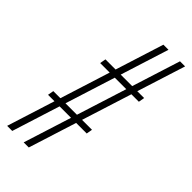

<svg xmlns="http://www.w3.org/2000/svg" viewBox="-244 -724 772 772"><g transform="rotate(45 142.5 -337.5)"><path d="M68 0H97L311 -675H282ZM2 -204.5H222L226.5 -230H6.5ZM-26 0H3L216.5 -675H187.5ZM60 -443H280L284.5 -468.5H64.5Z"/></g></svg>

Font: Anybody UltraCondensed ExtraLight
Style: Italic
Weight: 250
Width: 1
Italic angle: -10°
Version: Version 1.113;gftools[0.9.25]